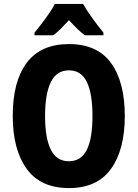

<svg xmlns="http://www.w3.org/2000/svg" viewBox="-20 -950 702 980"><path d="M617 -358Q617 -186 546.5 -88Q476 10 332 10Q187 10 116 -88.5Q45 -187 45 -359Q45 -534 116.5 -629.5Q188 -725 332 -725Q477 -725 547 -628Q617 -531 617 -358ZM210 -358Q210 -245 239.5 -186Q269 -127 331 -127Q394 -127 423 -185Q452 -243 452 -358Q452 -473 423 -532Q394 -591 332 -591Q269 -591 239.5 -531Q210 -471 210 -358ZM404 -930Q423 -896 451.5 -857Q480 -818 508 -783V-770H413Q394 -784 374 -803.5Q354 -823 332 -847Q309 -822 289.5 -802.5Q270 -783 252 -770H156V-783Q172 -802 192.5 -829Q213 -856 231.5 -883Q250 -910 260 -930Z"/></svg>

Font: Noto Sans Hebrew Condensed ExtraBold
Style: Regular
Weight: 800
Width: 3
Designer: Monotype Design Team
Foundry: Monotype Imaging Inc.
Version: Version 2.004; ttfautohint (v1.8.4.7-5d5b)